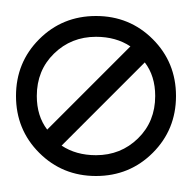

<svg xmlns="http://www.w3.org/2000/svg" viewBox="-20 280 240 240"><path d="M0 400Q0 358 29 329Q58 300 100 300Q142 300 171 329Q200 358 200 400Q200 442 171 471Q142 500 100 500Q58 500 29 471Q0 442 0 400ZM57 462Q75 474 100 474Q131 474 152.5 453Q174 432 174 400Q174 375 161 358ZM39 442 143 338Q125 326 100 326Q69 326 47.5 347Q26 368 26 400Q26 425 39 442Z"/></svg>

Font: Bravura Text
Style: Regular
Weight: 400
Designer: Daniel Spreadbury et al.
Foundry: Steinberg Media Technologies GmbH
Version: Version 1.38